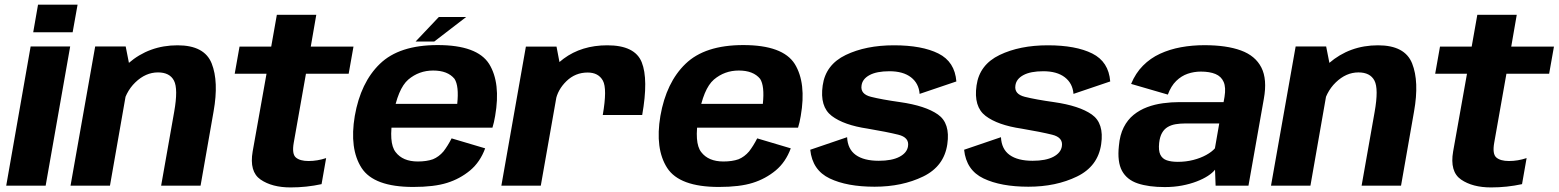

<svg xmlns="http://www.w3.org/2000/svg" viewBox="-20 -791 6640 818"><path d="M6.5 0H174.5L279 -593H110.5ZM142 -771 121.5 -653.5H289.5L310.5 -771Z M280.5 0H448.5L535 -494L515.5 -593H385.5ZM666.5 0H834.5L890 -316.5Q912.5 -443.5 881.8 -520.8Q851 -598 736.5 -598Q615.5 -598 527.5 -521.8Q439.5 -445.5 425.5 -367L500.5 -329.5Q512.5 -397.5 556.5 -440Q600.5 -482.5 653 -482.5Q703 -482.5 721.2 -447.5Q739.5 -412.5 722 -314Z M1218 7.5Q1286 7.5 1350 -6.5L1369.5 -117.5Q1332 -105 1294.5 -105Q1258 -105 1240.5 -120Q1223 -135 1231.5 -183L1283.5 -477H1465.5L1486 -592.5H1304L1327.5 -728H1159.5L1135.5 -592.5H1000.5L980 -477H1115.5L1056.5 -146Q1041.5 -59.5 1090.2 -26Q1139 7.5 1218 7.5Z M1740.5 5.5 1760 -103Q1696 -103 1665.5 -143Q1634.5 -182.5 1654.5 -296.5Q1674.5 -413 1719.5 -452Q1765 -490.5 1825.5 -490.5Q1887.5 -490.5 1916.5 -455Q1936 -424.5 1928 -348.5H1648.5L1630.5 -247H2078Q2085 -269.5 2089.5 -297Q2114 -437.5 2064 -518.5Q2013 -599 1844.5 -599Q1681 -599 1598.5 -519Q1516.5 -440 1491.5 -297Q1468 -157 1520.5 -75.5Q1573 5.5 1740.5 5.5ZM1760 -103 1740.5 5.5Q1830 5.5 1885 -12Q1939.5 -29 1983 -65Q2025.5 -100.5 2047 -159L1904 -201.5Q1888 -170 1869.5 -146Q1850 -123 1824.5 -112.5Q1797.5 -103 1760 -103ZM1750.5 -614H1830L1966 -718.5H1849.5Z M2548 -301H2716Q2743 -453.5 2714 -525.8Q2685 -598 2567.5 -598Q2458 -598 2381 -540.8Q2304 -483.5 2289 -399.5L2347 -361.5Q2355.5 -408.5 2393.2 -445.2Q2431 -482 2483.5 -482Q2529.5 -482 2548.5 -447.5Q2567.5 -413 2548 -301ZM2116 0H2284L2370.5 -490L2351 -592.5H2220.5Z M3042.5 5.5 3062 -103Q2998 -103 2967.5 -143Q2936.5 -182.5 2956.5 -296.5Q2976.5 -413 3021.5 -452Q3067 -490.5 3127.5 -490.5Q3189.5 -490.5 3218.5 -455Q3238 -424.5 3230 -348.5H2950.5L2932.5 -247H3380Q3387 -269.5 3391.5 -297Q3416 -437.5 3366 -518.5Q3315 -599 3146.5 -599Q2983 -599 2900.5 -519Q2818.5 -440 2793.5 -297Q2770 -157 2822.5 -75.5Q2875 5.5 3042.5 5.5ZM3062 -103 3042.5 5.5Q3132 5.5 3187 -12Q3241.5 -29 3285 -65Q3327.5 -100.5 3349 -159L3206 -201.5Q3190 -170 3171.5 -146Q3152 -123 3126.5 -112.5Q3099.5 -103 3062 -103Z M3706 4.5Q3823.5 4.5 3913 -39Q4002.5 -82.5 4016 -177Q4029 -266 3976 -303.2Q3923 -340.5 3814.5 -356Q3736.5 -367 3690.8 -378.5Q3645 -390 3650.5 -426.5Q3654 -454.5 3684.5 -471Q3715 -487.5 3769.5 -487.5Q3827.5 -487.5 3861 -461.8Q3894.5 -436 3898 -391L4054.5 -444Q4048 -528 3978 -563Q3908 -598 3788.5 -598Q3669 -598 3583.2 -556.8Q3497.5 -515.5 3485 -427Q3472 -336.5 3523.5 -297.2Q3575 -258 3676.5 -243Q3759 -229 3806.8 -217.2Q3854.5 -205.5 3848.5 -168Q3844.5 -140 3812.2 -123Q3780 -106 3724 -106Q3660.5 -106 3626 -130.8Q3591.5 -155.5 3589 -206.5L3432 -153Q3441 -66 3514.8 -30.8Q3588.5 4.5 3706 4.5Z M4361.5 4.5Q4479 4.5 4568.5 -39Q4658 -82.5 4671.5 -177Q4684.5 -266 4631.5 -303.2Q4578.5 -340.5 4470 -356Q4392 -367 4346.2 -378.5Q4300.5 -390 4306 -426.5Q4309.5 -454.5 4340 -471Q4370.5 -487.5 4425 -487.5Q4483 -487.5 4516.5 -461.8Q4550 -436 4553.5 -391L4710 -444Q4703.5 -528 4633.5 -563Q4563.5 -598 4444 -598Q4324.5 -598 4238.8 -556.8Q4153 -515.5 4140.5 -427Q4127.5 -336.5 4179 -297.2Q4230.5 -258 4332 -243Q4414.5 -229 4462.2 -217.2Q4510 -205.5 4504 -168Q4500 -140 4467.8 -123Q4435.5 -106 4379.5 -106Q4316 -106 4281.5 -130.8Q4247 -155.5 4244.5 -206.5L4087.5 -153Q4096.5 -66 4170.2 -30.8Q4244 4.5 4361.5 4.5Z M4942.5 6Q4981.5 6 5015.8 -0.5Q5050 -7 5078 -17.8Q5106 -28.5 5126 -41.5Q5146 -54.5 5156.5 -68L5159 0H5299L5364.5 -370Q5379.5 -453 5354 -503.2Q5328.5 -553.5 5267 -576Q5205.5 -598.5 5111.5 -598.5Q5059.5 -598.5 5011.5 -589.8Q4963.5 -581 4922.2 -562Q4881 -543 4849.5 -511.2Q4818 -479.5 4799 -433.5L4955.5 -388Q4969 -424.5 4991 -446Q5013 -467.5 5040 -476.8Q5067 -486 5096 -486Q5133.5 -486 5158.2 -475.8Q5183 -465.5 5193.2 -442Q5203.5 -418.5 5197 -378.5L5193 -356H5005.5Q4970.5 -356 4935 -351.2Q4899.5 -346.5 4867.5 -334.5Q4835.5 -322.5 4809.8 -301.8Q4784 -281 4767.5 -248.5Q4751 -216 4747 -170Q4739.5 -101.5 4760.2 -63.2Q4781 -25 4827.5 -9.5Q4874 6 4942.5 6ZM4998 -101.5Q4970 -101.5 4951 -108Q4932 -114.5 4923.5 -132Q4915 -149.5 4918.5 -182.5Q4921.5 -208.5 4930.8 -224.8Q4940 -241 4954.8 -249.8Q4969.5 -258.5 4988.5 -261.8Q5007.5 -265 5029.5 -265H5174.5L5156 -159Q5143 -144 5119 -130.8Q5095 -117.5 5063.8 -109.5Q5032.5 -101.5 4998 -101.5Z M5395 0H5563L5649.5 -494L5630 -593H5500ZM5781 0H5949L6004.5 -316.5Q6027 -443.5 5996.2 -520.8Q5965.5 -598 5851 -598Q5730 -598 5642 -521.8Q5554 -445.5 5540 -367L5615 -329.5Q5627 -397.5 5671 -440Q5715 -482.5 5767.5 -482.5Q5817.5 -482.5 5835.8 -447.5Q5854 -412.5 5836.5 -314Z M6332.5 7.5Q6400.5 7.5 6464.5 -6.5L6484 -117.5Q6446.5 -105 6409 -105Q6372.5 -105 6355 -120Q6337.5 -135 6346 -183L6398 -477H6580L6600.5 -592.5H6418.5L6442 -728H6274L6250 -592.5H6115L6094.5 -477H6230L6171 -146Q6156 -59.5 6204.8 -26Q6253.5 7.5 6332.5 7.5Z"/></svg>

Font: Anybody
Style: Bold Italic
Weight: 700
Italic angle: -10°
Designer: Tyler Finck
Foundry: Etcetera Type Company
Version: Version 1.113;gftools[0.9.25]